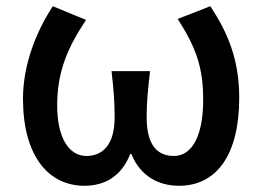

<svg xmlns="http://www.w3.org/2000/svg" viewBox="-20 -584 844 618"><path d="M203 -542 150 -564C95 -480 54 -374 54 -266C54 -82 136 14 252 14C316 14 371 -16 399 -88H403C432 -16 492 14 556 14C676 14 750 -84 750 -269C750 -393 713 -479 657 -564L552 -523C611 -431 634 -367 634 -263C634 -141 595 -82 540 -82C490 -82 452 -112 452 -207C452 -255 456 -294 463 -355H401H339C346 -294 349 -255 349 -207C349 -116 309 -82 258 -82C201 -82 164 -142 164 -245C164 -352 197 -430 257 -520Z"/></svg>

Font: GenSekiGothic2 TW M
Style: Regular
Weight: 500
Version: Version 2.100;PS 2.1;hotconv 16.6.51;makeotf.lib2.5.65220 DE